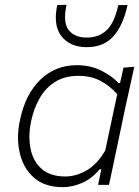

<svg xmlns="http://www.w3.org/2000/svg" viewBox="-20 -780 586 810"><path d="M394 0Q396.5 -13.5 399.5 -27L407.5 -66H400.5Q367.5 -26.5 326.8 -8.5Q286 9.5 244.5 9.5Q169 9.5 123.5 -30.2Q78 -70 63.5 -135Q56 -166 56 -200Q56 -236 64.5 -274.5Q87 -382.5 150.2 -443.8Q213.5 -505 304.5 -505Q361 -505 406.2 -482.5Q451.5 -460 480 -430H486.5L501 -494.5L546.5 -498.5Q534 -440.5 522 -386.5Q509.5 -332 497 -270.5L446 -28.5Q443 -14 439.5 0ZM255.5 -35.5Q301.5 -35.5 346 -61.5Q390.5 -87.5 424 -145L474.5 -382.5Q444 -417.5 404.2 -438.8Q364.5 -460 310.5 -460Q253.5 -460 213.2 -435Q173 -410 148 -367Q123 -324 111.5 -269.5Q104 -234 104 -202.5Q104 -176.5 109 -152.5Q119.5 -99 156 -67.2Q192.5 -35.5 255.5 -35.5ZM346 -581Q275.5 -581 239.5 -627Q215.5 -657.5 215.5 -705.5Q215.5 -729.5 221.5 -758.5L260.5 -760Q254.5 -730.5 254.5 -708Q254.5 -672.5 269.5 -653.5Q294.5 -621.5 346 -621.5Q398 -621.5 430.8 -653.5Q463.5 -685.5 479 -758.5H518Q499.5 -673 458.5 -627Q417.5 -581 346 -581Z"/></svg>

Font: Heraclito ExtraLight
Style: Italic
Weight: 200
Italic angle: -12°
Designer: Kostas Bartsokas (font) & Cristiano Sobral (main changes)
Foundry: Kostas Bartsokas (font) & Cristiano Sobral (main changes)
Version: Version 1.00;July 8, 2020;FontCreator 13.0.0.2655 64-bit